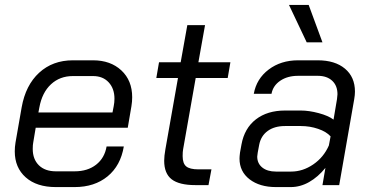

<svg xmlns="http://www.w3.org/2000/svg" viewBox="-20 -752 1512 780"><path d="M40 -137Q40 -155 43 -173L68 -316Q84 -406 139 -456.5Q194 -507 276 -507H358Q429 -507 473 -466Q517 -425 517 -357Q517 -339 514 -321L499 -233H125L115 -173Q113 -164 113 -147Q113 -105 138 -80.5Q163 -56 207 -56H283Q336 -56 370.5 -83Q405 -110 413 -157H483Q470 -79 417 -35.5Q364 8 283 8H207Q129 8 84.5 -31.5Q40 -71 40 -137ZM437 -295 442 -321Q445 -336 445 -351Q445 -392 421.5 -417.5Q398 -443 358 -443H276Q223 -443 187 -409.5Q151 -376 140 -316L136 -295Z M647 -99Q647 -118 652 -146L703 -435H615L626 -499H714L741 -650H813L786 -499H916L905 -435H775L724 -146Q722 -136 722 -118Q722 -88 736.5 -76Q751 -64 786 -64H839L827 0H774Q708 0 677.5 -23.5Q647 -47 647 -99Z M953 -108Q953 -116 955 -132L961 -165Q973 -231 1019.5 -267Q1066 -303 1138 -303H1202Q1235 -303 1274.5 -292.5Q1314 -282 1335 -266L1349 -349Q1351 -363 1351 -369Q1351 -404 1329.5 -424Q1308 -444 1271 -444H1191Q1148 -444 1118.5 -424Q1089 -404 1083 -371H1011Q1022 -432 1071.5 -469.5Q1121 -507 1191 -507H1271Q1341 -507 1381.5 -473Q1422 -439 1422 -380Q1422 -366 1419 -349L1358 0H1290L1302 -70Q1272 -33 1236 -12.5Q1200 8 1161 8H1101Q1035 8 994 -23.5Q953 -55 953 -108ZM1163 -55Q1210 -55 1252.5 -84Q1295 -113 1316 -161L1323 -198Q1306 -217 1272.5 -228.5Q1239 -240 1202 -240H1138Q1095 -240 1067.5 -220Q1040 -200 1033 -164L1027 -132Q1025 -120 1025 -116Q1025 -88 1045.5 -71.5Q1066 -55 1101 -55ZM1154 -732H1234L1290 -580H1226Z"/></svg>

Font: Bai Jamjuree
Style: Italic
Weight: 400
Italic angle: -10°
Version: Version 1.000; ttfautohint (v1.6)